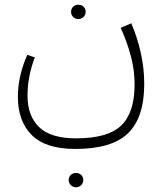

<svg xmlns="http://www.w3.org/2000/svg" viewBox="-20 -392 700 816"><path d="M593 -35Q593 107 524.5 174Q456 241 300 241Q174 241 115 182Q56 123 56 20Q56 -69 96 -159L128 -148Q97 -68 97 16Q97 100 146 148Q195 196 304 196Q438 196 495 141.5Q552 87 552 -33Q552 -94 536.5 -152.5Q521 -211 493 -274L538 -293Q563 -235 578 -169Q593 -103 593 -35ZM272 373Q272 360 281 351.5Q290 343 303 343Q316 343 325 351.5Q334 360 334 373Q334 386 325 395Q316 404 303 404Q290 404 281 395Q272 386 272 373ZM282 -342Q282 -355 291 -363.5Q300 -372 313 -372Q326 -372 335 -363.5Q344 -355 344 -342Q344 -329 335 -320Q326 -311 313 -311Q300 -311 291 -320Q282 -329 282 -342Z"/></svg>

Font: FiraGO ExtraLight
Style: Regular
Weight: 200
Designer: bBox Type
Foundry: bBox Type GmbH
Version: Version 1.001